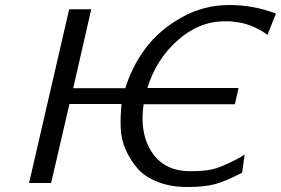

<svg xmlns="http://www.w3.org/2000/svg" viewBox="-20 -730 1121 766"><path d="M96 0 256 -693H344L272 -378H480Q506 -464 560.5 -537Q615 -610 703.5 -660Q792 -710 895 -710Q991 -710 1081 -676L1047 -591Q1046 -591 1043 -593.5Q1040 -596 1036 -599Q1032 -602 1028 -604Q971 -638 920 -642Q912 -643 898 -645H876Q774 -645 688.5 -569Q603 -493 568 -379H932L917 -314H553Q536 -198 586 -122.5Q636 -47 739 -47Q795 -47 827.5 -54.5Q860 -62 921 -93Q922 -93 924 -94.5Q926 -96 929 -97.5Q932 -99 936 -101Q941 -104 945.5 -106.5Q950 -109 952.5 -111Q955 -113 956 -113L946 -41Q878 -6 836.5 5Q795 16 727 16Q662 16 611 -3.5Q560 -23 530.5 -56Q501 -89 482 -131.5Q463 -174 461.5 -221Q460 -268 465 -315H257L184 0Z"/></svg>

Font: Coval
Style: Light Italic
Weight: 300
Foundry: Context Ltd
Version: Version 001.000